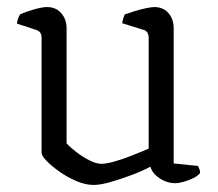

<svg xmlns="http://www.w3.org/2000/svg" viewBox="-20 -520 619 545"><path d="M246 5Q223 5 197 -6Q171 -17 148.5 -33Q126 -49 112 -63.5Q98 -78 98 -87V-413Q98 -422 94 -427.5Q90 -433 80 -436L28 -453Q29 -462 32 -469Q35 -476 37 -479Q51 -486 75.5 -493Q100 -500 113 -500Q139 -500 154 -482.5Q169 -465 169 -440V-113Q179 -102 196.5 -88.5Q214 -75 233.5 -65Q253 -55 268 -55Q282 -55 306.5 -62Q331 -69 357 -79.5Q383 -90 402 -98V-413Q402 -422 398 -428Q394 -434 385 -436L327 -454Q328 -463 330.5 -469.5Q333 -476 334 -479Q345 -483 361 -488Q377 -493 393.5 -496.5Q410 -500 418 -500Q443 -500 458 -483Q473 -466 473 -440V-56L542 -49Q544 -45 546 -40Q548 -35 548 -29Q542 -21 529 -14.5Q516 -8 501.5 -4Q487 0 478 0Q454 0 433 -14Q412 -28 407 -47Q385 -35 354.5 -23.5Q324 -12 294.5 -3.5Q265 5 246 5Z"/></svg>

Font: Texturina 12pt ExtraLight
Style: Regular
Weight: 250
Designer: Guillermo Torres Carreño
Foundry: Omnibus-Type
Version: Version 1.002